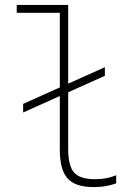

<svg xmlns="http://www.w3.org/2000/svg" viewBox="-20 -750 540 780"><path d="M74 -293V-328L406 -477V-442ZM361 10Q286 10 254.5 -25Q223 -60 223 -142V-698H48V-730H257V-146Q257 -76 281 -49Q305 -22 366 -22Q391 -22 411.5 -26Q432 -30 452 -38V-5Q429 3 407.5 6.5Q386 10 361 10Z"/></svg>

Font: M PLUS 1 Code ExtraLight
Style: Regular
Weight: 250
Designer: Coji Morishita
Foundry: UNDERFOREST DESIGN
Version: Version 1.002